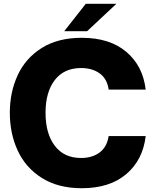

<svg xmlns="http://www.w3.org/2000/svg" viewBox="-20 -979 819 1016"><path d="M32 -382Q32 -492 74 -582Q116 -672 201.5 -725.5Q287 -779 413 -779Q560 -779 648 -705Q736 -631 751 -505H555Q547 -562 507.5 -590.5Q468 -619 409 -619Q319 -619 270 -555.5Q221 -492 221 -382Q221 -272 270 -207.5Q319 -143 409 -143Q468 -143 507 -172Q546 -201 555 -259H751Q736 -132 648 -57.5Q560 17 413 17Q288 17 202 -37Q116 -91 74 -181.5Q32 -272 32 -382ZM441 -814H320L434 -959H596Z"/></svg>

Font: Open Sauce One Black
Style: Regular
Weight: 900
Designer: Alfredo Marco Pradil
Foundry: Creative Sauce Fz LLC
Version: Version 1.477